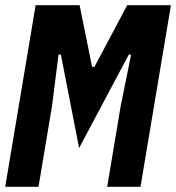

<svg xmlns="http://www.w3.org/2000/svg" viewBox="-22 -718 677 738"><path d="M442 -311 482 -508H473L282 -149L212 -508H203L178 -311L126 0H-2L115 -698H284L332 -461H341L467 -698H635L518 0H390Z"/></svg>

Font: iA Writer Mono V
Style: Regular
Weight: 400
Italic angle: -9.5°
Designer: Mike Abbink, Paul van der Laan, Pieter van Rosmalen
Foundry: Bold Monday
Version: Version 2.000